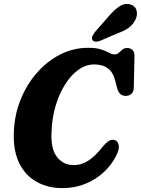

<svg xmlns="http://www.w3.org/2000/svg" viewBox="-20 -957 725 988"><path d="M573.5 -235Q587 -229 591 -209Q595 -189 576.5 -153Q553.5 -107.5 513.5 -70.5Q473.5 -33.5 419.5 -11.2Q365.5 11 301.5 11Q226.5 11 168.8 -21.2Q111 -53.5 79.8 -116Q48.5 -178.5 51 -269Q53 -360.5 84.5 -440.5Q116 -520.5 169.2 -581.5Q222.5 -642.5 290.2 -676.8Q358 -711 433.5 -711Q475.5 -711 500.8 -702.5Q526 -694 541.5 -685.5Q557 -677 570 -677Q582 -677 591 -685.2Q600 -693.5 609.8 -701.8Q619.5 -710 634.5 -710Q651 -710 662 -699.2Q673 -688.5 672 -669L668.5 -506Q668 -484 656 -473.8Q644 -463.5 627 -463.5Q593 -463.5 582.5 -504.5L574 -538Q563 -584 535.8 -604.8Q508.5 -625.5 464.5 -625.5Q422.5 -625.5 383.8 -598Q345 -570.5 314.5 -522Q284 -473.5 265.5 -410Q247 -346.5 245 -274.5Q241 -189.5 273.8 -148.5Q306.5 -107.5 358.5 -107.5Q400.5 -107.5 436.8 -131.8Q473 -156 507.5 -201Q528 -225 542.8 -233.2Q557.5 -241.5 573.5 -235ZM536 -869.5Q565.5 -904.5 593.5 -923.5Q621.5 -942.5 651.5 -934Q677 -926 683 -902Q689 -878 675.5 -853Q662.5 -828.5 641.2 -813.2Q620 -798 582.5 -784.5L494 -746.5Q481.5 -741.5 470.2 -743Q459 -744.5 455 -752.5Q451 -762 456.2 -772.5Q461.5 -783 470.5 -794.5Z"/></svg>

Font: Fraunces 144pt S100
Style: Bold Italic
Weight: 700
Italic angle: -16°
Version: Version 1.000; ttfautohint (v1.8.3)